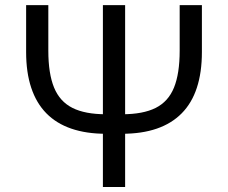

<svg xmlns="http://www.w3.org/2000/svg" viewBox="-20 -748 912 768"><path d="M698.7 -727.5H787.6V-540Q787.6 -458 767.3 -396.7Q747.1 -335.4 706.8 -294.7Q666.5 -253.9 606.9 -233.4Q547.4 -212.9 468.3 -212.9H403.3Q325.2 -212.9 265.4 -233.4Q205.6 -253.9 165.5 -294.7Q125.5 -335.4 105 -396.7Q84.5 -458 84.5 -540V-727.5H173.3V-545.4Q173.3 -453.6 196.3 -397.7Q219.2 -341.8 269.8 -316.4Q320.3 -291 403.3 -291H468.8Q552.2 -291 602.8 -316.4Q653.3 -341.8 676 -397.7Q698.7 -453.6 698.7 -545.4ZM391.6 -727.5H480.5V0H391.6Z"/></svg>

Font: Inter 18pt
Style: Regular
Weight: 400
Designer: Rasmus Andersson
Foundry: rsms
Version: Version 4.001;git-66647c0bb